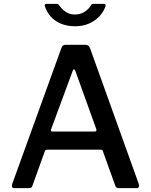

<svg xmlns="http://www.w3.org/2000/svg" viewBox="-20 -974 781 994"><path d="M53 0Q46 0 43 -6Q40 -12 43 -21L298 -726Q301 -735 306 -738.5Q311 -742 320 -742H421Q440 -742 446 -725L699 -20Q702 -13 699 -6.5Q696 0 688 0H594Q581 0 577 -12L513 -190Q512 -195 509.5 -197Q507 -199 501 -199H224Q215 -199 212 -191L147 -10Q145 -5 141.5 -2.5Q138 0 130 0H53ZM470 -293Q483 -293 478 -307L370 -607Q366 -615 362.5 -615Q359 -615 356 -606L245 -306Q240 -293 252 -293ZM516 -954Q530 -954 526 -941Q517 -914 495.5 -890.5Q474 -867 442 -852.5Q410 -838 368 -838Q328 -838 295.5 -851.5Q263 -865 242 -889Q221 -913 212 -943Q211 -946 212.5 -950Q214 -954 219 -954H271Q278 -954 281 -952Q284 -950 288 -944Q295 -935 305.5 -924.5Q316 -914 331.5 -906.5Q347 -899 368 -899Q398 -899 419 -913.5Q440 -928 450 -945Q453 -951 456 -952.5Q459 -954 464 -954Z"/></svg>

Font: Libre Franklin Medium
Style: Regular
Weight: 500
Designer: Pablo Impallari, Rodrigo Fuenzalida, Nhung Nguyen
Foundry: Impallari Type
Version: Version 3.000